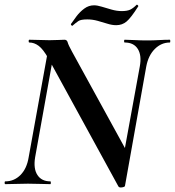

<svg xmlns="http://www.w3.org/2000/svg" viewBox="-25 -797 757 831"><path d="M487 9 185 -543Q162 -584 142.5 -598.5Q123 -613 102 -613Q99 -613 99 -619Q99 -625 102 -625Q122 -625 147 -624Q172 -623 189 -623Q206 -623 227.5 -624Q249 -625 254 -625Q265 -625 268 -613.5Q271 -602 287 -573L523 -143L516 7Q516 12 503 14Q490 16 487 9ZM-2 0Q-5 0 -5 -6Q-5 -12 -2 -12Q36 -12 63.5 -39.5Q91 -67 99 -116L187 -602L214 -600L127 -116Q119 -67 137 -39.5Q155 -12 193 -12Q195 -12 195 -6Q195 0 193 0Q172 0 149 -1Q126 -2 96 -2Q70 -2 45 -1Q20 0 -2 0ZM516 7 497 -54 580 -509Q589 -557 571.5 -585Q554 -613 515 -613Q512 -613 512 -619Q512 -625 515 -625Q533 -625 557.5 -623.5Q582 -622 612 -622Q638 -622 663 -623.5Q688 -625 710 -625Q712 -625 712 -619Q712 -613 710 -613Q673 -613 645 -585Q617 -557 608 -509ZM289 -686Q288 -684 284.5 -687Q281 -690 282 -693Q292 -708 306.5 -727Q321 -746 340 -760Q359 -774 382 -774Q396 -774 415.5 -768Q435 -762 458 -755.5Q481 -749 502 -749Q525 -749 538 -755Q551 -761 566 -776Q568 -778 571.5 -774.5Q575 -771 573 -769Q542 -720 523 -704Q504 -688 478 -688Q460 -688 439.5 -694.5Q419 -701 397 -707Q375 -713 353 -713Q325 -713 314.5 -706Q304 -699 289 -686Z"/></svg>

Font: Cormorant Infant Light
Style: Italic
Weight: 300
Italic angle: -10°
Designer: Christian Thalmann (Catharsis Fonts)
Foundry: Catharsis Fonts
Version: Version 4.001